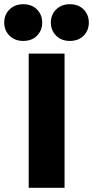

<svg xmlns="http://www.w3.org/2000/svg" viewBox="-86 -890 441 910"><path d="M50 0V-636H220V0ZM245 -696Q205 -696 180 -721Q155 -746 155 -783Q155 -820 180 -845Q205 -870 245 -870Q286 -870 310.5 -845Q335 -820 335 -783Q335 -746 310.5 -721Q286 -696 245 -696ZM24 -696Q-16 -696 -41 -721Q-66 -746 -66 -783Q-66 -820 -41 -845Q-16 -870 24 -870Q65 -870 89.5 -845Q114 -820 114 -783Q114 -746 89.5 -721Q65 -696 24 -696Z"/></svg>

Font: Braah One
Style: Regular
Weight: 400
Designer: Ashish Kumar
Foundry: Ashish Kumar
Version: Version 1.001; ttfautohint (v1.8.4.7-5d5b);gftools[0.9.29]